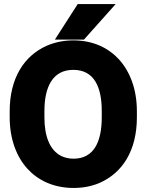

<svg xmlns="http://www.w3.org/2000/svg" viewBox="-20 -921 731 951"><path d="M28 -340C28 -232 62 -144 116 -85C166 -30 243 10 344 10C391 10 432 2 471 -14C589 -65 658 -178 658 -340V-370C658 -479 624 -566 570 -626C520 -681 445 -721 343 -721C296 -721 254 -712 215 -696C97 -645 28 -531 28 -370ZM200 -340V-371C200 -489 240 -575 343 -575C447 -575 484 -489 484 -371V-340C484 -222 447 -135 344 -135C321 -135 301 -140 284 -148C226 -177 200 -247 200 -340ZM252 -725H396L553 -901H365Z"/></svg>

Font: Asimov Pro
Style: Ult
Weight: 900
Designer: Google
Version: Version 2.000980; 2014